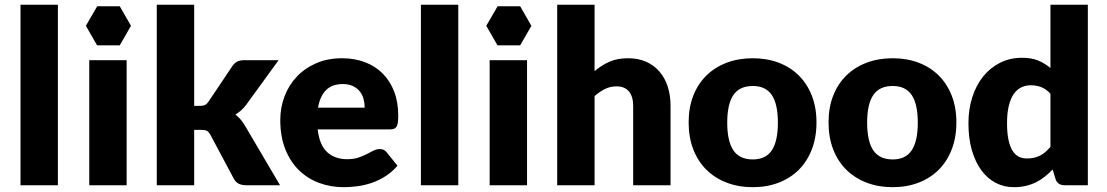

<svg xmlns="http://www.w3.org/2000/svg" viewBox="-20 -768 4590 796"><path d="M220 -748.5V0H65V-748.5Z M505 -518.5V0H350V-518.5ZM523 -661 476.5 -742H383L336 -661L382.5 -580H476.5Z M785 -748.5V-329H808Q822.5 -329 830.2 -333Q838 -337 845 -347.5L943 -493.5Q951.5 -506.5 963.2 -512.5Q975 -518.5 993 -518.5H1135L1001 -334Q991.5 -321 980.2 -311Q969 -301 956 -293Q978.5 -276 995 -248L1141 0H1001Q983.5 0 970.8 -5.8Q958 -11.5 950 -26L852 -209.5Q845 -222 837.5 -225.8Q830 -229.5 815 -229.5H785V0H630V-748.5Z M1398 -526.5Q1449.5 -526.5 1492.2 -510.5Q1535 -494.5 1565.8 -464Q1596.5 -433.5 1613.8 -389.2Q1631 -345 1631 -289Q1631 -271.5 1629.5 -260.5Q1628 -249.5 1624 -243Q1620 -236.5 1613.2 -234Q1606.5 -231.5 1596 -231.5H1297Q1304.5 -166.5 1336.5 -137.2Q1368.5 -108 1419 -108Q1446 -108 1465.5 -114.5Q1485 -121 1500.2 -129Q1515.5 -137 1528.2 -143.5Q1541 -150 1555 -150Q1573.5 -150 1583 -136.5L1628 -81Q1604 -53.5 1576.2 -36.2Q1548.5 -19 1519.2 -9.2Q1490 0.5 1460.8 4.2Q1431.5 8 1405 8Q1350.5 8 1302.8 -9.8Q1255 -27.5 1219.2 -62.5Q1183.5 -97.5 1162.8 -149.5Q1142 -201.5 1142 -270.5Q1142 -322.5 1159.8 -369Q1177.5 -415.5 1210.8 -450.5Q1244 -485.5 1291.2 -506Q1338.5 -526.5 1398 -526.5ZM1401 -419.5Q1356.5 -419.5 1331.5 -394.2Q1306.5 -369 1298.5 -321.5H1492Q1492 -340 1487.2 -357.5Q1482.5 -375 1471.8 -388.8Q1461 -402.5 1443.5 -411Q1426 -419.5 1401 -419.5Z M1880 -748.5V0H1725V-748.5Z M2165 -518.5V0H2010V-518.5ZM2183 -661 2136.5 -742H2043L1996 -661L2042.5 -580H2136.5Z M2290 0V-748.5H2445V-473Q2473 -497 2505.8 -511.8Q2538.5 -526.5 2584 -526.5Q2626.5 -526.5 2659.2 -511.8Q2692 -497 2714.5 -470.8Q2737 -444.5 2748.5 -408.2Q2760 -372 2760 -329.5V0H2605V-329.5Q2605 -367.5 2587.5 -388.8Q2570 -410 2536 -410Q2510.5 -410 2488 -399Q2465.5 -388 2445 -369.5V0Z M3101 -526.5Q3160 -526.5 3208.5 -508Q3257 -489.5 3291.8 -455Q3326.5 -420.5 3345.8 -371.2Q3365 -322 3365 -260.5Q3365 -198.5 3345.8 -148.8Q3326.5 -99 3291.8 -64.2Q3257 -29.5 3208.5 -10.8Q3160 8 3101 8Q3041.5 8 2992.8 -10.8Q2944 -29.5 2908.8 -64.2Q2873.5 -99 2854.2 -148.8Q2835 -198.5 2835 -260.5Q2835 -322 2854.2 -371.2Q2873.5 -420.5 2908.8 -455Q2944 -489.5 2992.8 -508Q3041.5 -526.5 3101 -526.5ZM3101 -107Q3154.5 -107 3179.8 -144.8Q3205 -182.5 3205 -259.5Q3205 -336.5 3179.8 -374Q3154.5 -411.5 3101 -411.5Q3046 -411.5 3020.5 -374Q2995 -336.5 2995 -259.5Q2995 -182.5 3020.5 -144.8Q3046 -107 3101 -107Z M3681 -526.5Q3740 -526.5 3788.5 -508Q3837 -489.5 3871.8 -455Q3906.5 -420.5 3925.8 -371.2Q3945 -322 3945 -260.5Q3945 -198.5 3925.8 -148.8Q3906.5 -99 3871.8 -64.2Q3837 -29.5 3788.5 -10.8Q3740 8 3681 8Q3621.5 8 3572.8 -10.8Q3524 -29.5 3488.8 -64.2Q3453.5 -99 3434.2 -148.8Q3415 -198.5 3415 -260.5Q3415 -322 3434.2 -371.2Q3453.5 -420.5 3488.8 -455Q3524 -489.5 3572.8 -508Q3621.5 -526.5 3681 -526.5ZM3681 -107Q3734.5 -107 3759.8 -144.8Q3785 -182.5 3785 -259.5Q3785 -336.5 3759.8 -374Q3734.5 -411.5 3681 -411.5Q3626 -411.5 3600.5 -374Q3575 -336.5 3575 -259.5Q3575 -182.5 3600.5 -144.8Q3626 -107 3681 -107Z M4394 0Q4379.5 0 4369.8 -6.5Q4360 -13 4356 -26L4344 -65.5Q4328.5 -49 4311.5 -35.5Q4294.5 -22 4274.8 -12.2Q4255 -2.5 4232.2 2.8Q4209.5 8 4183 8Q4142.5 8 4108 -10Q4073.5 -28 4048.5 -62Q4023.5 -96 4009.2 -145.2Q3995 -194.5 3995 -257.5Q3995 -315.5 4011 -365.2Q4027 -415 4056.2 -451.2Q4085.5 -487.5 4126.5 -508Q4167.5 -528.5 4217 -528.5Q4257 -528.5 4284.8 -516.8Q4312.5 -505 4335 -486V-748.5H4490V0ZM4237 -111Q4254 -111 4267.8 -114.2Q4281.5 -117.5 4293 -123.5Q4304.5 -129.5 4314.8 -138.5Q4325 -147.5 4335 -159.5V-379.5Q4317 -399 4296.8 -406.8Q4276.5 -414.5 4254 -414.5Q4232.5 -414.5 4214.5 -406Q4196.5 -397.5 4183.2 -378.8Q4170 -360 4162.5 -330Q4155 -300 4155 -257.5Q4155 -216.5 4161 -188.5Q4167 -160.5 4177.8 -143.2Q4188.5 -126 4203.5 -118.5Q4218.5 -111 4237 -111Z"/></svg>

Font: LatoHex
Style: Regular
Weight: 900
Designer: Lukasz Dziedzic
Foundry: tyPoland Lukasz Dziedzic
Version: Version 1.104; Western+Polish opensource